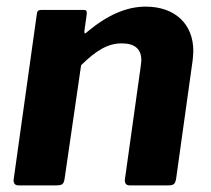

<svg xmlns="http://www.w3.org/2000/svg" viewBox="-20 -560 636 580"><path d="M148 0C168 0 172 -3 175 -19L225 -363C270 -407 305 -429 348 -429C387 -429 407 -412 407 -378C407 -375 406 -368 405 -359L357 -16C357 -5 362 0 372 0H487C504 0 509 -3 512 -20L562 -378C563 -390 564 -399 564 -406C564 -487 509 -540 420 -540C363 -540 305 -515 245 -465C241 -461 238 -459 237 -459C236 -459 235 -460 235 -463V-467L242 -517C242 -519 242 -520 242 -522C242 -527 241 -530 233 -530H105C96 -530 92 -527 91 -516L21 -16C21 -5 26 0 36 0Z"/></svg>

Font: Libre Franklin
Style: Bold Italic
Weight: 700
Italic angle: -8°
Designer: Pablo Impallari, Rodrigo Fuenzalida
Foundry: Impallari Type
Version: Version 1.002; ttfautohint (v1.5)